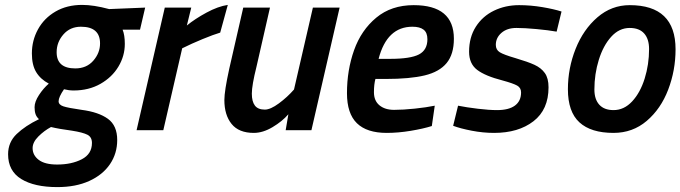

<svg xmlns="http://www.w3.org/2000/svg" viewBox="-20 -531 2775 783"><path d="M13 98Q13 49 48 15.5Q83 -18 139 -45Q129 -54 125 -65.5Q121 -77 121 -94Q121 -116 139 -143.5Q157 -171 179 -190Q145 -208 127.5 -237Q110 -266 110 -313Q110 -366 135 -411.5Q160 -457 206.5 -484Q253 -511 315 -511Q362 -511 425 -494L572 -500L551 -410H480Q489 -388 489 -352Q489 -303 463 -259.5Q437 -216 389.5 -189Q342 -162 280 -162Q261 -162 241 -167Q219 -135 219 -118Q219 -104 238 -97.5Q257 -91 313 -83Q382 -74 420 -46.5Q458 -19 458 40Q458 95 428.5 138.5Q399 182 344 207Q289 232 214 232Q120 232 66.5 199Q13 166 13 98ZM388 -354Q388 -422 310 -422Q266 -422 238.5 -390.5Q211 -359 211 -318Q211 -252 287 -252Q333 -252 360.5 -283.5Q388 -315 388 -354ZM355 52Q355 28 336.5 18.5Q318 9 274 2Q221 -5 188 -13Q160 2 136.5 25.5Q113 49 113 73Q113 102 138 121Q163 140 213 140Q272 140 313.5 118.5Q355 97 355 52Z M652 -500H760L742 -427Q775 -454 822 -479.5Q869 -505 909 -511L878 -398Q851 -390 806 -371.5Q761 -353 723 -334L646 0H537Z M895 -123Q895 -160 915 -251L972 -500H1081L1026 -259Q1007 -183 1007 -149Q1007 -117 1019.5 -100.5Q1032 -84 1060 -84Q1083 -84 1117.5 -109.5Q1152 -135 1179 -166L1256 -500H1365L1250 0H1145L1156 -65Q1131 -36 1091.5 -12.5Q1052 11 1015 11Q954 11 924.5 -25.5Q895 -62 895 -123Z M1395 -151Q1395 -245 1424 -326.5Q1453 -408 1514.5 -459Q1576 -510 1667 -510Q1831 -510 1831 -373Q1831 -310 1801.5 -274Q1772 -238 1712 -223.5Q1652 -209 1553 -209H1511Q1505 -187 1505 -155Q1505 -120 1527.5 -101.5Q1550 -83 1587 -83Q1624 -83 1671.5 -88Q1719 -93 1753 -100L1741 -17Q1706 -6 1655 2.5Q1604 11 1557 11Q1476 11 1435.5 -28.5Q1395 -68 1395 -151ZM1571 -291Q1654 -291 1688.5 -309Q1723 -327 1723 -371Q1723 -398 1707.5 -410Q1692 -422 1662 -422Q1558 -422 1524 -291Z M1828 -18 1848 -100Q1883 -93 1929 -87.5Q1975 -82 2007 -82Q2055 -82 2080 -100.5Q2105 -119 2105 -154Q2105 -173 2089 -182Q2073 -191 2029 -203Q1959 -221 1926 -246Q1893 -271 1893 -320Q1893 -379 1920.5 -422Q1948 -465 1994.5 -487.5Q2041 -510 2097 -510Q2144 -510 2191.5 -502Q2239 -494 2270 -484L2250 -402Q2216 -408 2167.5 -412.5Q2119 -417 2086 -417Q2048 -417 2025 -397Q2002 -377 2002 -348Q2002 -328 2018 -318Q2034 -308 2082 -294Q2133 -279 2160 -266.5Q2187 -254 2202 -233Q2217 -212 2217 -175Q2217 -84 2155.5 -36.5Q2094 11 1995 11Q1950 11 1903.5 2Q1857 -7 1828 -18Z M2296 -167Q2296 -253 2327.5 -332Q2359 -411 2416.5 -460.5Q2474 -510 2548 -510Q2735 -510 2735 -330Q2735 -244 2705 -165.5Q2675 -87 2617.5 -38Q2560 11 2482 11Q2390 11 2343 -32Q2296 -75 2296 -167ZM2627 -331Q2627 -372 2607 -394.5Q2587 -417 2548 -417Q2505 -417 2472.5 -381Q2440 -345 2422 -287Q2404 -229 2404 -166Q2404 -126 2424 -104Q2444 -82 2482 -82Q2525 -82 2558 -117.5Q2591 -153 2609 -210.5Q2627 -268 2627 -331Z"/></svg>

Font: Cairo SemiBold
Style: Italic
Weight: 600
Italic angle: -13°
Designer: Mohamed Gaber, Accademia di Belle Arti di Urbino and others
Foundry: Kief Type Foundry, Accademia di Belle Arti di Urbino and others
Version: Version 3.011